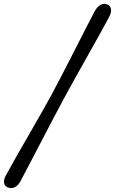

<svg xmlns="http://www.w3.org/2000/svg" viewBox="-66 -799 590 985"><path d="M263.5 -296.5Q241.5 -256 211.2 -198.2Q181 -140.5 148.5 -78.2Q116 -16 87 39.5Q58 95 38.5 131.5Q27 152 10.5 161Q-6 170 -24.5 163Q-42.5 156.5 -45.2 139.5Q-48 122.5 -35 99.5Q-14.5 61 16.8 6.2Q48 -48.5 82.8 -108.8Q117.5 -169 149 -224.5Q180.5 -280 202 -319.5Q223 -358.5 252.2 -415Q281.5 -471.5 312.8 -533Q344 -594.5 372.5 -650Q401 -705.5 421 -743.5Q433 -764.5 449.5 -773.8Q466 -783 484.5 -776Q501 -769.5 503.5 -751.8Q506 -734 493.5 -711Q474 -674.5 444.2 -621Q414.5 -567.5 381 -508Q347.5 -448.5 316.5 -393Q285.5 -337.5 263.5 -296.5Z"/></svg>

Font: Fraunces 72pt SuperSoft SemiBold
Style: Italic
Weight: 600
Italic angle: -16°
Version: Version 1.000;[b76b70a41]